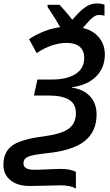

<svg xmlns="http://www.w3.org/2000/svg" viewBox="-57 -878 641 1115"><path d="M551.8 -562Q551.8 -483.9 501 -433.6Q450.2 -383.3 359.9 -371.1V-369.1Q426.3 -360.4 465.1 -319.6Q503.9 -278.8 503.9 -212.9Q503.9 -113.8 434.1 -58.3Q364.3 -2.9 210.9 12.2Q131.8 20.5 105.5 32.5Q79.1 44.4 79.1 69.8Q79.1 107.9 140.1 107.9Q173.3 107.9 219.7 105.5Q266.1 103 298.8 103Q351.1 103 383.8 120.1V216.8Q352.1 198.2 295.9 198.2L208.5 200.2L117.2 202.1Q44.4 202.1 3.7 168.7Q-37.1 135.3 -37.1 80.1Q-37.1 4.9 13.4 -32.2Q64 -69.3 195.8 -85.9Q301.8 -100.1 342.8 -131.3Q383.8 -162.6 383.8 -220.2Q383.8 -275.4 343 -299.3Q302.2 -323.2 227.1 -323.2H140.1L160.2 -416H240.2Q333 -416 382.6 -448.7Q432.1 -481.4 432.1 -541Q432.1 -585 405.3 -606.9Q378.4 -628.9 330.1 -628.9Q245.6 -628.9 155.8 -569.8L111.8 -650.9Q201.7 -708.5 292 -720.2Q273.4 -756.3 219.2 -837.9V-850.1H289.1Q340.8 -793.5 362.8 -763.2Q400.9 -806.6 421.1 -823.5Q441.4 -840.3 461.7 -849.1Q481.9 -857.9 505.9 -857.9Q530.3 -857.9 549.8 -851.1V-787.1Q530.3 -791 517.1 -791Q500.5 -791 482.2 -776.9Q463.9 -762.7 423.8 -715.8Q484.9 -701.2 518.3 -659.9Q551.8 -618.7 551.8 -562Z"/></svg>

Font: Open Sans Semibold
Style: Italic
Weight: 600
Italic angle: -12°
Foundry: Ascender Corporation
Version: Version 1.10